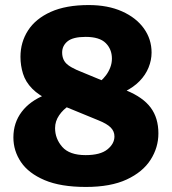

<svg xmlns="http://www.w3.org/2000/svg" viewBox="-20 -730 680 760"><path d="M320 10Q220 10 156.5 -17Q93 -44 63 -88.5Q33 -133 33 -186Q33 -244 66 -287.5Q99 -331 160 -355L254 -312Q230 -297 214 -273.5Q198 -250 198 -223Q198 -181 226.5 -148.5Q255 -116 319 -116Q377 -116 405 -138.5Q433 -161 433 -190Q433 -210 418.5 -225Q404 -240 369 -254L179 -332Q134 -352 107.5 -379Q81 -406 71 -438.5Q61 -471 61 -505Q61 -563 91 -609.5Q121 -656 181 -683Q241 -710 331 -710Q407 -710 463 -685Q519 -660 549.5 -617.5Q580 -575 580 -522Q580 -492 568 -462.5Q556 -433 532.5 -409Q509 -385 475 -368L376 -407Q389 -418 399.5 -432Q410 -446 416.5 -463Q423 -480 423 -498Q423 -535 398.5 -559.5Q374 -584 319 -584Q269 -584 247.5 -566.5Q226 -549 226 -522Q226 -507 231.5 -494.5Q237 -482 249.5 -472.5Q262 -463 284 -453L480 -372Q546 -345 576.5 -304Q607 -263 607 -202Q607 -146 576 -97.5Q545 -49 481.5 -19.5Q418 10 320 10Z"/></svg>

Font: REM
Style: Bold
Weight: 700
Designer: Octavio Pardo
Foundry: Ashler Design
Version: Version 1.005;gftools[0.9.28]